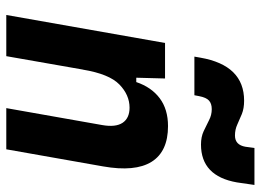

<svg xmlns="http://www.w3.org/2000/svg" viewBox="-132 -718 849 626"><g transform="rotate(90 293.0 -404.5)"><path d="M28.3 0 119.6 -517.6H235.4L232.9 -423.8H247.1Q263.7 -473.1 299.8 -500.2Q335.9 -527.3 390.6 -527.3Q473.6 -527.3 507.1 -473.6Q540.5 -419.9 522 -315.4L466.3 0H332L387.2 -312.5Q395 -356.4 379.9 -379.2Q364.7 -401.9 330.6 -401.9Q289.1 -401.9 254.9 -368.7Q220.7 -335.4 206.5 -249.5V-250.5L162.6 0ZM164.1 -613.3 167.5 -632.8Q192.4 -775.4 307.6 -775.4Q333 -775.4 351.1 -768.1Q369.1 -760.7 385.5 -753.2Q401.9 -745.6 421.4 -745.6Q452.1 -745.6 458 -779.8L461.9 -809.1H582.5L574.2 -752Q553.7 -634.8 450.7 -634.8Q425.8 -634.8 407 -643.6Q388.2 -652.3 371.3 -661.1Q354.5 -669.9 335.4 -669.9Q317.4 -669.9 307.4 -660.9Q297.4 -651.9 293 -628.9L290 -613.3Z"/></g></svg>

Font: Cascadia Mono
Style: Bold Italic
Weight: 700
Italic angle: -10°
Monospace: yes
Designer: Aaron Bell
Foundry: Saja Typeworks
Version: Version 2404.023; ttfautohint (v1.8.4)